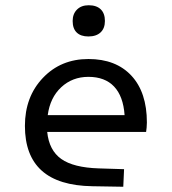

<svg xmlns="http://www.w3.org/2000/svg" viewBox="-20 -705 654 732"><path d="M357 -63 453 -60 450 7 332 5Q203 3 139 -54.5Q75 -112 75 -225Q75 -336 143.5 -408Q212 -480 317 -480Q422 -480 481 -416.5Q540 -353 540 -238Q540 -227 539 -218Q538 -209 537 -202H160Q167 -132 213.5 -99Q260 -66 357 -63ZM317 -412Q256 -412 213.5 -372.5Q171 -333 162 -266H455Q450 -338 415 -375Q380 -412 317 -412ZM380 -625Q380 -597 363.5 -581.5Q347 -566 317 -566Q288 -566 272.5 -581Q257 -596 257 -625Q257 -652 273.5 -668.5Q290 -685 318 -685Q348 -685 364 -669.5Q380 -654 380 -625Z"/></svg>

Font: Intel One Mono
Style: Regular
Weight: 400
Monospace: yes
Designer: Fred Shallcrass
Foundry: Frere-Jones Type LLC
Version: Version 1.400;hotconv 1.1.0;makeotfexe 2.6.0;FJTRelease1.4